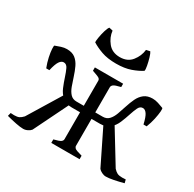

<svg xmlns="http://www.w3.org/2000/svg" viewBox="-150 -831 1012 1000"><g transform="rotate(30 356.0 -330.5)"><path d="M390 -51Q390 -44 396.5 -37.5Q403 -31 441 -21V0H271V-21Q303 -29 312 -35.5Q321 -42 321 -51V-403Q321 -411 314 -416.5Q307 -422 271 -434V-454H441V-434Q407 -426 398.5 -419Q390 -412 390 -403ZM639 -323Q630 -363 619 -379.5Q608 -396 594 -396Q577 -396 568 -377Q559 -358 550.5 -331.5Q542 -305 530.5 -277.5Q519 -250 498 -231.5Q477 -213 441 -213H371L373 -252H435Q458 -252 472 -267Q486 -282 495 -306.5Q504 -331 512.5 -358Q521 -385 532.5 -409.5Q544 -434 563.5 -449Q583 -464 614 -464Q630 -464 647.5 -458.5Q665 -453 680 -447Q684 -446 682.5 -426.5Q681 -407 675 -379Q669 -351 658 -323ZM560 -11 455 -225 508 -249 629 -51Q641 -38 651.5 -33Q662 -28 681 -28Q686 -28 690.5 -28.5Q695 -29 702 -29L707 -9Q677 -1 649.5 4.5Q622 10 604 10Q592 10 579 3.5Q566 -3 560 -11ZM54 -323Q43 -351 37 -379Q31 -407 30 -426.5Q29 -446 32 -447Q47 -453 64.5 -458.5Q82 -464 98 -464Q130 -464 149 -449Q168 -434 179.5 -409.5Q191 -385 199.5 -358Q208 -331 217 -306.5Q226 -282 240 -267Q254 -252 277 -252H339L341 -213H271Q235 -213 214 -231.5Q193 -250 181.5 -277.5Q170 -305 161.5 -331.5Q153 -358 144 -377Q135 -396 118 -396Q104 -396 93 -379.5Q82 -363 73 -323ZM10 -29Q17 -29 21.5 -28.5Q26 -28 31 -28Q50 -28 60.5 -33Q71 -38 83 -51L204 -249L257 -225L152 -11Q146 -3 133 3.5Q120 10 107 10Q90 10 62.5 4.5Q35 -1 5 -9ZM207 -568Q206 -576 209.5 -597.5Q213 -619 219.5 -641Q226 -663 233 -671L255 -666Q259 -628 284.5 -596.5Q310 -565 356 -565Q402 -565 427 -596.5Q452 -628 456 -666L479 -671Q485 -663 491.5 -641Q498 -619 502 -597.5Q506 -576 504 -568Q480 -552 443.5 -539Q407 -526 356 -526Q304 -526 268 -539Q232 -552 207 -568Z"/></g></svg>

Font: ChillKai
Style: Regular
Weight: 400
Designer: ChillType
Foundry: 寒蝉字型
Version: Version 2.000